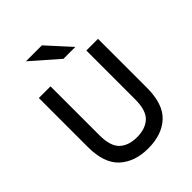

<svg xmlns="http://www.w3.org/2000/svg" viewBox="-256 -1059 1209 1209"><g transform="rotate(-45 348.5 -454.5)"><path d="M369 -765 191 -921H333L475 -765ZM348 12Q229 12 157 -53.5Q85 -119 85 -265V-700H189V-265Q189 -167 231 -127.5Q273 -88 348 -88Q423 -88 465.5 -127.5Q508 -167 508 -265V-700H612V-265Q612 -119 541 -53.5Q470 12 348 12Z"/></g></svg>

Font: Overpass Light
Style: Bold
Weight: 600
Designer: Delve Withrington, Thomas Jockin
Foundry: Delve Fonts
Version: Version 3.000;DELV;Overpass